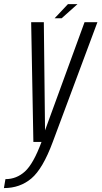

<svg xmlns="http://www.w3.org/2000/svg" viewBox="-80 -706 505 955"><path d="M86 0 75 -595.5H138L144 -57.5L340.5 -595.5H404.5L182.5 0Q133 133.5 76.2 181.5Q19.5 229.5 -60.5 229.5L-53 185Q2 185 44 147Q86 109 126.5 0ZM191.5 -615 258 -685.5H305.5L226.5 -615Z"/></svg>

Font: Anybody Light
Style: Italic
Weight: 300
Italic angle: -10°
Designer: Tyler Finck
Foundry: Etcetera Type Company
Version: Version 1.010; ttfautohint (v1.8.3) -l 8 -r 50 -G 200 -x 14 